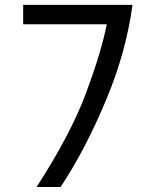

<svg xmlns="http://www.w3.org/2000/svg" viewBox="-20 -752 626 772"><path d="M127 0Q264.6 -212.4 327.1 -380.9Q387.7 -544.4 409.2 -654.3H73.2V-732.4H512.7Q487.8 -545.9 409.2 -356.4Q324.2 -151.4 223.6 0Z"/></svg>

Font: Consola Mono
Style: Book
Weight: 400
Monospace: yes
Version: Version 2.001